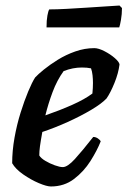

<svg xmlns="http://www.w3.org/2000/svg" viewBox="-20 -674 461 694"><path d="M164 0Q149 0 120.5 -12Q92 -24 64 -43.5Q36 -63 24 -84Q24 -129 32.5 -176.5Q41 -224 54.5 -267Q68 -310 82 -343.5Q96 -377 107 -394Q117 -405 138.5 -422.5Q160 -440 189 -458Q218 -476 252 -488Q286 -500 321 -500Q336 -500 357.5 -489Q379 -478 395 -464Q411 -450 412 -441Q408 -409 393.5 -373.5Q379 -338 365 -318Q347 -299 309 -276.5Q271 -254 224.5 -233Q178 -212 133 -197Q127 -164 124.5 -145.5Q122 -127 122 -112Q128 -102 144 -92.5Q160 -83 178 -76.5Q196 -70 207 -70Q224 -70 250.5 -99Q277 -128 317 -179Q326 -179 334 -173.5Q342 -168 344 -163Q331 -130 307 -92Q283 -54 247.5 -27Q212 0 164 0ZM144 -257Q196 -275 241 -295Q286 -315 314 -336Q316 -356 316 -374Q316 -388 314.5 -402Q313 -416 309 -427Q295 -430 276 -430Q243 -430 210 -417Q186 -384 170 -341Q154 -298 144 -257ZM148.2 -575Q148.2 -601 151.4 -618Q154.5 -635 158.1 -640Q185.1 -640 221.6 -642Q258 -644 295.8 -646.5Q333.6 -649 364.7 -651Q395.7 -653 411.9 -654L420.9 -645Q420.9 -623 417.3 -602.5Q413.7 -582 411 -575Z"/></svg>

Font: Texturina SemiBold
Style: Italic
Weight: 600
Italic angle: -11°
Designer: Guillermo Torres Carreño
Foundry: Omnibus-Type
Version: Version 1.002; ttfautohint (v1.8.3)